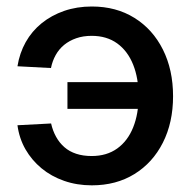

<svg xmlns="http://www.w3.org/2000/svg" viewBox="-20 -553 583 585"><path d="M259.8 11.7Q214.4 11.7 175.3 -2Q136.2 -15.6 106.4 -40.3Q76.7 -64.9 57.6 -98.1Q38.6 -131.3 33.2 -171.4L135.7 -176.8Q140.6 -154.8 150.9 -136.2Q161.1 -117.7 176.3 -104.5Q191.4 -91.3 212.2 -84.5Q232.9 -77.6 259.3 -77.6Q305.2 -77.6 337.2 -100.6Q369.1 -123.5 385.7 -164.8Q402.3 -206.1 402.3 -259.8Q402.3 -314.5 385.7 -356Q369.1 -397.5 337.2 -420.7Q305.2 -443.8 259.3 -443.8Q233.4 -443.8 212.4 -436.5Q191.4 -429.2 175.5 -416.3Q159.7 -403.3 149.7 -385.3Q139.6 -367.2 135.3 -345.7L33.2 -351.1Q39.6 -391.1 58.3 -424.6Q77.1 -458 106.9 -482.2Q136.7 -506.3 175.5 -519.8Q214.4 -533.2 259.8 -533.2Q334 -533.2 389.6 -498.5Q445.3 -463.9 476.3 -402.1Q507.3 -340.3 507.3 -259.8Q507.3 -179.7 476.3 -118.4Q445.3 -57.1 389.6 -22.7Q334 11.7 259.8 11.7ZM419.4 -221.2H185.5V-302.7H419.4Z"/></svg>

Font: Inter 28pt Medium
Style: Regular
Weight: 500
Designer: Rasmus Andersson
Foundry: rsms
Version: Version 4.001;git-66647c0bb